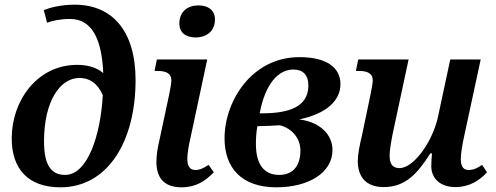

<svg xmlns="http://www.w3.org/2000/svg" viewBox="-20 -790 2117 820"><path d="M238 10C439 10 559 -184 559 -448C559 -661 457 -770 299 -770C242 -770 195 -758 167 -747L181 -693C202 -701 236 -709 279 -709C380 -709 415 -610 421 -478C389 -505 347 -513 309 -513C139 -513 30 -360 30 -199C30 -72 97 10 238 10ZM258 -43C204 -43 168 -77 168 -186C168 -359 237 -457 319 -457C361 -457 395 -437 419 -384C410 -215 355 -43 258 -43Z M816 -630C857 -630 898 -653 898 -707C898 -749 866 -767 827 -767C782 -767 746 -741 746 -689C746 -649 776 -630 816 -630ZM755 10C817 10 857 -17 893 -54L871 -86C848 -71 833 -64 814 -64C790 -64 780 -82 780 -111C780 -135 786 -170 795 -208L865 -536H650L640 -487H653C687 -487 712 -478 712 -446C712 -437 707 -408 702 -384L659 -183C652 -153 648 -124 648 -99C648 -36 676 10 755 10Z M1160 10C1299 10 1400 -53 1400 -149C1400 -216 1346 -269 1258 -280C1369 -303 1434 -357 1434 -431C1434 -502 1374 -546 1259 -546C1055 -546 939 -358 939 -199C939 -72 1013 10 1160 10ZM1233 -493C1272 -493 1297 -472 1297 -425C1297 -333 1213 -306 1099 -306H1089C1113 -433 1169 -493 1233 -493ZM1172 -43C1112 -43 1073 -83 1073 -174C1073 -198 1074 -221 1079 -251C1117 -252 1148 -253 1175 -255C1224 -243 1263 -202 1263 -147C1263 -86 1235 -43 1172 -43Z M1619 9C1712 9 1763 -49 1818 -135H1825C1823 -116 1822 -97 1822 -80C1822 -30 1858 9 1925 9C1985 9 2027 -19 2060 -54L2039 -86C2018 -71 2001 -64 1981 -64C1960 -64 1948 -79 1948 -109C1948 -137 1955 -175 1964 -216L2033 -536H1903L1851 -293C1829 -189 1749 -72 1686 -72C1653 -72 1644 -95 1644 -125C1644 -152 1653 -201 1661 -237L1725 -536H1510L1500 -487H1513C1547 -487 1572 -478 1572 -446C1572 -437 1567 -408 1562 -384L1526 -212C1516 -171 1508 -130 1508 -102C1508 -43 1536 9 1619 9Z"/></svg>

Font: Noto Serif SemiBold
Style: Italic
Weight: 600
Italic angle: -12°
Designer: Monotype Design Team
Foundry: Monotype Imaging Inc.
Version: Version 2.014